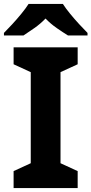

<svg xmlns="http://www.w3.org/2000/svg" viewBox="-37 -954 464 974"><path d="M357 0H32V-86L119 -126V-588L32 -628V-714H357V-628L270 -588V-126L357 -86ZM282 -934Q296 -912 318.5 -884.5Q341 -857 365 -831Q389 -805 407 -787V-774H308Q282 -790 251 -811.5Q220 -833 194 -860Q168 -833 138 -812Q108 -791 82 -774H-17V-787Q2 -806 25.5 -831.5Q49 -857 71.5 -884.5Q94 -912 108 -934Z"/></svg>

Font: Noto Sans Gurmukhi
Style: Bold
Weight: 700
Designer: Jelle Bosma - Monotype Design Team
Foundry: Monotype Imaging Inc.
Version: Version 2.004; ttfautohint (v1.8.4.7-5d5b)